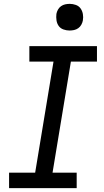

<svg xmlns="http://www.w3.org/2000/svg" viewBox="-20 -974 540 994"><path d="M27 0V-80H162L257 -655H132V-735H482V-655H347L252 -80H377V0ZM340 -816Q324 -816 308.5 -821.5Q293 -827 284 -839.5Q275 -852 272.5 -868.5Q270 -885 272 -902Q274 -913 280 -924Q286 -935 296 -942Q306 -949 317.5 -951.5Q329 -954 341 -954Q357 -954 372.5 -948.5Q388 -943 397 -930.5Q406 -918 409 -901.5Q412 -885 409 -868Q407 -857 401 -846Q395 -835 385 -828Q375 -821 363.5 -818.5Q352 -816 340 -816Z"/></svg>

Font: Iosevka Curly Slab Medium
Style: Italic
Weight: 500
Italic angle: -9°
Monospace: yes
Designer: Belleve Invis
Foundry: Belleve Invis
Version: Version 22.1.2; ttfautohint (v1.8.4)